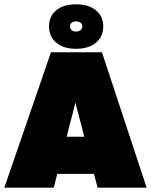

<svg xmlns="http://www.w3.org/2000/svg" viewBox="-30 -869 699 889"><path d="M219 0H-10L206 -627H442L649 0H422L405 -64H235ZM291 -285Q287 -269 285.5 -263Q284 -257 283 -252L279 -236H360L356 -252Q355 -257 353 -264.5Q351 -272 346 -291Q336 -329 330 -351.5Q324 -374 319 -395Q314 -373 308 -349Q302 -325 291 -285ZM448 -747Q448 -699 414 -671Q380 -643 322 -643Q265 -643 231 -671Q197 -699 197 -747Q197 -794 230.5 -821.5Q264 -849 322 -849Q380 -849 414 -821.5Q448 -794 448 -747ZM294 -747Q294 -736 301.5 -729.5Q309 -723 322 -723Q335 -723 343 -729.5Q351 -736 351 -747Q351 -758 343 -764Q335 -770 322 -770Q309 -770 301.5 -763.5Q294 -757 294 -747Z"/></svg>

Font: Blinker Black
Style: Regular
Weight: 900
Designer: Juergen Huber
Foundry: supertype
Version: Version 1.017;hotconv 1.0.117;makeotfexe 2.5.65602